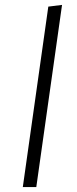

<svg xmlns="http://www.w3.org/2000/svg" viewBox="-20 -763 315 783"><path d="M128 0H73L177 -736L233 -743Z"/></svg>

Font: Fira Sans Light
Style: Italic
Weight: 300
Italic angle: -8°
Designer: bBox Type GmbH & Carrois Corporate GbR & Edenspiekermann AG
Foundry: bBox Type GmbH & Carrois Corporate GbR & Edenspiekermann AG
Version: Version 4.301